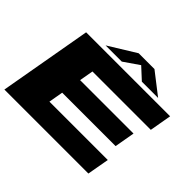

<svg xmlns="http://www.w3.org/2000/svg" viewBox="-181 -1073 1319 1319"><g transform="rotate(45 478.5 -414.0)"><path d="M2.5 0 121.5 -675H937.5L909.5 -515.5H342.5L324.5 -413.5H843.5L817.5 -265.5H298.5L280 -160H847L818.5 0ZM279.5 -706 478.5 -828.5H632L790 -706H632L548.5 -783L437 -706Z"/></g></svg>

Font: Anybody UltraExpanded ExtraBold
Style: Italic
Weight: 800
Width: 9
Italic angle: -10°
Designer: Tyler Finck
Foundry: Etcetera Type Company
Version: Version 1.010; ttfautohint (v1.8.3) -l 8 -r 50 -G 200 -x 14 